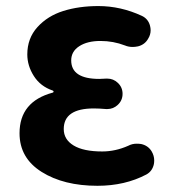

<svg xmlns="http://www.w3.org/2000/svg" viewBox="-20 -594 567 628"><path d="M298.8 13.7Q188.5 13.7 116.2 -31.7Q43.9 -77.1 43.9 -158.2Q43.9 -261.7 152.3 -291Q155.3 -292 155.3 -294.4Q155.3 -296.9 152.3 -297.9Q112.3 -311.5 90.8 -345.2Q69.3 -378.9 69.3 -416Q69.3 -468.8 102.5 -505.4Q135.7 -542 187 -558.1Q238.3 -574.2 301.8 -574.2Q375 -574.2 444.3 -542Q464.8 -532.2 470.7 -509.8Q472.7 -502 472.7 -495.1Q472.7 -480.5 464.8 -467.8Q454.1 -448.2 431.6 -442.4Q421.9 -440.4 414.1 -440.4Q400.4 -440.4 388.7 -445.3Q350.6 -460 308.6 -460Q265.6 -460 239.3 -442.9Q212.9 -425.8 212.9 -396.5Q212.9 -335.9 304.7 -335.9Q314.5 -335.9 327.1 -336.9Q329.1 -336.9 331.1 -336.9Q350.6 -336.9 365.2 -323.2Q380.9 -308.6 380.9 -287.1Q380.9 -265.6 365.2 -251Q350.6 -237.3 331.1 -237.3Q329.1 -237.3 327.1 -237.3Q303.7 -239.3 287.1 -239.3Q188.5 -239.3 188.5 -171.9Q188.5 -137.7 220.7 -118.2Q252.9 -98.6 314.5 -98.6Q357.4 -98.6 399.4 -117.2Q412.1 -124 426.8 -124Q434.6 -124 441.4 -123Q463.9 -118.2 475.6 -99.6Q484.4 -85 484.4 -69.3Q484.4 -63.5 483.4 -57.6Q478.5 -34.2 459 -23.4Q388.7 13.7 298.8 13.7Z"/></svg>

Font: Gen Jyuu Gothic Bold
Style: Bold
Weight: 700
Designer: [Source Han Sans]
Ryoko NISHIZUKA  (kana & ideographs); Paul D. Hunt (Latin, Greek & Cyrillic); Wenlong ZHANG  (bopomofo
Version: Version 1.002.20150607